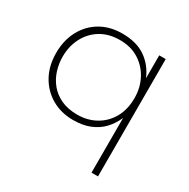

<svg xmlns="http://www.w3.org/2000/svg" viewBox="-161 -670 997 1012"><g transform="rotate(30 337.5 -164.0)"><path d="M565 194H525.5V-139Q507 -96 476.8 -64.2Q446.5 -32.5 403.2 -15Q360 2.5 302 2.5Q228.5 2.5 171.2 -30.8Q114 -64 81.2 -123Q48.5 -182 48.5 -260Q48.5 -336.5 80 -395.8Q111.5 -455 168.2 -488.8Q225 -522.5 301.5 -522.5Q388 -522.5 443 -484.2Q498 -446 525.5 -380.5V-520H565ZM307 -33Q369 -33 418.5 -60.8Q468 -88.5 496.8 -139.2Q525.5 -190 525.5 -259.5Q525.5 -321.5 498.8 -373Q472 -424.5 423 -455.5Q374 -486.5 307 -486.5Q239 -486.5 190 -456.2Q141 -426 114.5 -374.5Q88 -323 88 -259.5Q88 -217.5 100.8 -177Q113.5 -136.5 140.2 -104Q167 -71.5 208.5 -52.2Q250 -33 307 -33Z"/></g></svg>

Font: Argentum Novus ExtraLight
Style: Regular
Weight: 250
Designer: Julieta Ulanovsky (font) & Cristiano Sobral (main changes)
Foundry: Julieta Ulanovsky (font) & Cristiano Sobral (main changes)
Version: Version 3.00;November 27, 2020;FontCreator 13.0.0.2655 64-bi